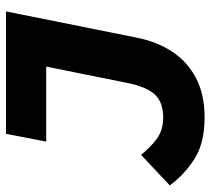

<svg xmlns="http://www.w3.org/2000/svg" viewBox="-51 -639 702 640"><g transform="rotate(-90 300.0 -319.0)"><path d="M228 12Q143 12 90 -22Q37 -56 2 -104L104 -200Q127 -170 156.5 -148Q186 -126 228 -126Q279 -126 305 -154Q331 -182 344 -248L398 -516H148L174 -650H582L494 -212Q481 -147 448 -96.5Q415 -46 360.5 -17Q306 12 228 12Z"/></g></svg>

Font: Source Code Pro ExtraLight Black
Style: Italic
Weight: 900
Italic angle: -11°
Monospace: yes
Version: Version 1.016;hotconv 1.0.116;makeotfexe 2.5.65601